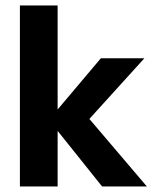

<svg xmlns="http://www.w3.org/2000/svg" viewBox="-20 -688 568 704"><path d="M307.7 -251.9 509.3 -474.3H349.8L191.3 -286.6V-667.9H53V-4.2H191.3V-208.1L354.4 -4.2H518.6Z"/></svg>

Font: Diatome Awesome Bold
Style: Regular
Weight: 400
Designer: 15.100.17
Foundry: 15.100.17
Version: Version 1.010;Fontself Maker 3.5.8